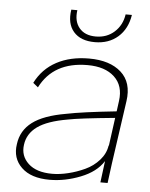

<svg xmlns="http://www.w3.org/2000/svg" viewBox="-52 -750 626 803"><g transform="rotate(5 261.0 -348.5)"><path d="M307.1 -509.8Q394.5 -509.8 441.9 -467.3Q489.3 -424.8 478 -346.2L439.9 -80.1Q429.7 -4.9 429.2 2H398.9Q398.9 0.5 410.2 -85.9V-87.9Q380.9 -41.5 315.7 -15.9Q250.5 9.8 186 9.8Q107.9 9.8 67.9 -28.8Q27.8 -67.4 37.1 -127Q44.4 -184.6 90.8 -219.7Q137.2 -254.9 231 -271Q297.4 -284.7 440.9 -299.8L446.8 -344.2Q455.6 -408.2 416 -445.1Q376.5 -481.9 303.2 -481.9Q160.2 -481.9 104 -371.1L83 -388.2Q113.3 -448.2 170.9 -479Q228.5 -509.8 307.1 -509.8ZM66.9 -127Q60.1 -80.1 94.2 -48.1Q128.4 -16.1 194.8 -16.1Q226.1 -16.1 261.5 -24.7Q296.9 -33.2 331.3 -49.1Q365.7 -64.9 390.4 -92.8Q415 -120.6 419.9 -154.8L420.9 -153.8L437 -272Q285.6 -257.3 241.2 -248Q155.3 -233.4 114 -203.6Q72.8 -173.8 66.9 -127ZM214.8 -707H240.2Q233.4 -660.6 256.8 -632.3Q280.3 -604 326.2 -604Q372.6 -604 404.3 -632.6Q436 -661.1 442.9 -707H469.2Q460 -647.9 421.4 -614Q382.8 -580.1 324.2 -580.1Q264.6 -580.1 235.1 -614Q205.6 -647.9 214.8 -707Z"/></g></svg>

Font: Human Sans ExtraLight
Style: Italic
Weight: 200
Italic angle: -8°
Designer: Tim Radville
Foundry: Continuum
Version: Version 1.000;FEAKit 1.0